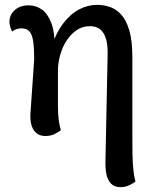

<svg xmlns="http://www.w3.org/2000/svg" viewBox="-20 -547 626 792"><path d="M477 225Q451 225 437 209.5Q423 194 418.5 169Q414 144 415 115L424 -321Q425 -363 416.5 -389Q408 -415 392 -427Q376 -439 351 -439Q319 -439 294.5 -421.5Q270 -404 253 -377Q236 -350 227.5 -317.5Q219 -285 219 -256V-113Q219 -77 222 -53.5Q225 -30 231 -10Q220 -1 204 6.5Q188 14 167 14Q135 14 118.5 -11.5Q102 -37 106 -85L121 -302Q121 -347 117 -375.5Q113 -404 102 -417Q91 -430 68 -430Q56 -430 47 -426.5Q38 -423 30 -417Q26 -424 22.5 -435.5Q19 -447 19 -457Q19 -486 41 -505.5Q63 -525 98 -525Q128 -525 152.5 -508Q177 -491 192 -451Q207 -411 206 -340L189 -345Q210 -410 240.5 -450Q271 -490 307 -508.5Q343 -527 381 -527Q406 -527 431.5 -519Q457 -511 478.5 -488.5Q500 -466 513 -423Q526 -380 526 -310V26Q526 55 526.5 88.5Q527 122 530 152.5Q533 183 539 201Q532 208 514.5 216.5Q497 225 477 225Z"/></svg>

Font: Arima SemiBold
Style: Regular
Weight: 600
Designer: Joana Correia and Natanael Gama
Foundry: NDISCOVER
Version: Version 1.101;gftools[0.9.23]